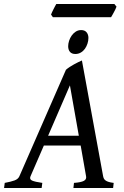

<svg xmlns="http://www.w3.org/2000/svg" viewBox="-40 -948 627 968"><path d="M181.2 -214.4 113.8 -59.1Q107.4 -43.9 121.8 -37.6Q136.2 -31.2 173.3 -25.9L169.9 0H-19.5L-16.1 -25.9Q15.1 -31.7 33.2 -38.3Q51.3 -44.9 57.6 -59.1L292.5 -596.2Q300.8 -603.5 311.3 -610.4Q321.8 -617.2 332.8 -623.3Q343.8 -629.4 354.2 -634.5Q364.7 -639.6 373 -643.1L480 -59.1Q481.4 -52.2 484.1 -47.1Q486.8 -42 492.7 -37.8Q498.5 -33.7 508.1 -30.8Q517.6 -27.8 533.2 -25.9L530.3 0H330.1L333 -25.9Q367.7 -28.3 382.3 -35.9Q397 -43.5 394 -59.1L366.7 -214.4ZM357.4 -263.7 312.5 -517.6 202.6 -263.7ZM405.8 -756.8Q405.8 -742.7 401.1 -728.3Q396.5 -713.9 388.2 -702.1Q379.9 -690.4 367.4 -683.1Q355 -675.8 339.8 -675.8Q321.8 -675.8 312.7 -686.5Q303.7 -697.3 303.7 -714.8Q303.7 -728 308.3 -742.4Q313 -756.8 321.5 -768.8Q330.1 -780.8 342 -788.6Q354 -796.4 369.1 -796.4Q387.2 -796.4 396.5 -785.2Q405.8 -773.9 405.8 -756.8ZM547.4 -914.6Q545.9 -909.2 542.2 -901.9Q538.6 -894.5 534.4 -886.7Q530.3 -878.9 526.4 -872.1Q522.5 -865.2 520 -861.3H226.6L217.3 -874.5Q219.2 -879.4 222.4 -886.5Q225.6 -893.6 229.5 -901.1Q233.4 -908.7 237.1 -915.8Q240.7 -922.9 243.7 -927.7H536.6Z"/></svg>

Font: Gentium Book Basic
Style: Italic
Weight: 400
Italic angle: -8°
Designer: J. Victor Gaultney and Annie Olsen
Foundry: SIL International
Version: Version 1.102; 2013; Maintenance release